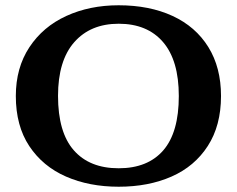

<svg xmlns="http://www.w3.org/2000/svg" viewBox="-20 -698 898 728"><path d="M40 -334Q40 -441 91.5 -519Q143 -597 231.5 -637.5Q320 -678 429.7 -678Q546.8 -678 634.4 -637.5Q722 -597 770 -519.5Q818 -442 818 -334Q818 -222 767.9 -144.5Q717.9 -67 630.4 -28.5Q542.9 10 430.1 10Q318.3 10 230.3 -28.5Q142.3 -67 91.1 -144Q40 -221 40 -334ZM658 -333.9Q658 -469 598.2 -538.5Q538.5 -608 430 -608Q323 -608 261.5 -538Q200 -468 200 -334.5Q200 -196.3 259.8 -128.2Q319.6 -60 430 -60Q540.3 -60 599.2 -128Q658 -196 658 -333.9Z"/></svg>

Font: Raigarh
Style: Regular
Weight: 400
Designer: jaikishan Patel
Foundry: MagicType
Version: Version 1.000;FEAKit 1.0